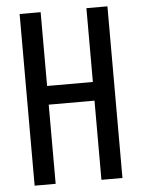

<svg xmlns="http://www.w3.org/2000/svg" viewBox="-53 -777 605 819"><g transform="rotate(-5 250.0 -367.5)"><path d="M62 0V-735H152V-419H348V-735H438V0H348V-339H152V0Z"/></g></svg>

Font: Iosevka SS18 Medium
Style: Regular
Weight: 500
Monospace: yes
Designer: Belleve Invis
Foundry: Belleve Invis
Version: Version 25.1.1; ttfautohint (v1.8.4)